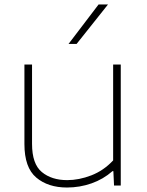

<svg xmlns="http://www.w3.org/2000/svg" viewBox="-20 -828 657 857"><path d="M279 9Q194.5 9 141.8 -35.5Q89 -80 89 -185V-540H123V-186Q123 -96 166.8 -60Q210.5 -24 280 -24Q332.5 -24 387.5 -45.2Q442.5 -66.5 485 -112V-540H519V0H489L486 -64H482Q441 -28 388.5 -9.5Q336 9 279 9ZM286 -632 420 -808H462L322 -632Z"/></svg>

Font: Encode Sans Exp Th
Style: Regular
Weight: 100
Width: 7
Designer: Multiple Designers
Foundry: Impallari Type
Version: Version 3.002; ttfautohint (v1.8.3) -l 8 -r 50 -G 200 -x 14 